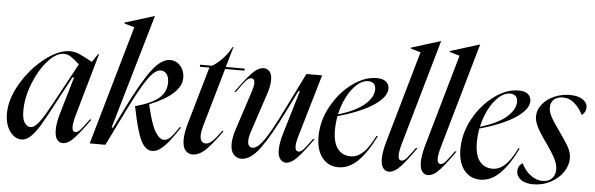

<svg xmlns="http://www.w3.org/2000/svg" viewBox="-49 -931 3433 1108"><g transform="rotate(5 1667.5 -376.5)"><path d="M305 -283 395 -449Q364 -477 345 -489.5Q326 -502 304 -502Q260 -502 212 -449Q164 -396 131.5 -314Q99 -232 99 -153Q99 -107 113.5 -85.5Q128 -64 148 -64Q166 -64 186 -85.5Q206 -107 231.5 -150.5Q257 -194 305 -283ZM337 -520Q366 -520 391.5 -509Q417 -498 468 -470L501 -518H506L403 -157Q390 -111 390 -88Q390 -58 409 -58Q422 -58 437.5 -75Q453 -92 486 -138H495Q446 -68 409.5 -28Q373 12 341 12Q321 12 308 -5.5Q295 -23 295 -60Q295 -103 311 -156L374 -371H365L315 -278L283 -218Q237 -130 210.5 -85.5Q184 -41 157.5 -14.5Q131 12 102 12Q78 12 56 -5Q34 -22 20 -54Q6 -86 6 -129Q6 -215 60.5 -306.5Q115 -398 193.5 -459Q272 -520 337 -520Z M695 -690 636 -707V-712L807 -765H808L615 -102H623L683 -223Q759 -377 813 -448.5Q867 -520 919 -520Q953 -520 977.5 -492.5Q1002 -465 1002 -424Q1002 -329 820 -255V-253L823 -238Q847 -137 871.5 -97.5Q896 -58 922 -58Q940 -58 957.5 -74.5Q975 -91 1006 -138H1015Q979 -85 957.5 -57Q936 -29 910.5 -8.5Q885 12 859 12Q820 12 794 -40.5Q768 -93 743 -218L739 -237Q835 -263 876 -299Q917 -335 917 -389Q917 -421 903.5 -438Q890 -455 869 -455Q836 -455 795.5 -397.5Q755 -340 689 -206L588 0H497Z M1147 -496H1092V-508H1162Q1194 -528 1223 -559Q1252 -590 1270 -626H1275L1241 -508H1350V-496H1238L1141 -159Q1131 -125 1131 -102Q1131 -79 1140 -68.5Q1149 -58 1164 -58Q1182 -58 1201.5 -76Q1221 -94 1252 -138H1261Q1212 -68 1172.5 -28Q1133 12 1093 12Q1068 12 1051.5 -7.5Q1035 -27 1035 -69Q1035 -107 1051 -164Z M1461 -520Q1481 -520 1494.5 -504Q1508 -488 1508 -456Q1508 -421 1493 -376L1417 -146Q1407 -115 1407 -94Q1407 -75 1415 -66Q1423 -57 1435 -57Q1463 -57 1500 -109Q1537 -161 1601 -292L1708 -508H1799L1696 -157Q1682 -112 1682 -88Q1682 -58 1702 -58Q1715 -58 1730.5 -75Q1746 -92 1779 -138H1788Q1739 -68 1702.5 -28Q1666 12 1634 12Q1614 12 1600.5 -5.5Q1587 -23 1587 -59Q1587 -98 1604 -155L1679 -406H1671L1611 -285Q1537 -134 1483 -61Q1429 12 1376 12Q1349 12 1331 -8Q1313 -28 1313 -68Q1313 -106 1330 -157L1404 -383Q1413 -412 1413 -428Q1413 -442 1408 -449Q1403 -456 1395 -456Q1379 -456 1361.5 -436.5Q1344 -417 1312 -370H1303Q1355 -443 1391 -481.5Q1427 -520 1461 -520Z M2115 -520Q2151 -520 2169 -504.5Q2187 -489 2187 -465Q2187 -417 2115.5 -368.5Q2044 -320 1907 -281Q1900 -237 1900 -203Q1900 -128 1927.5 -92.5Q1955 -57 2003 -57Q2041 -57 2074 -87Q2107 -117 2142 -187H2150Q2103 -90 2051 -39Q1999 12 1938 12Q1880 12 1844.5 -32Q1809 -76 1809 -155Q1809 -245 1855 -329.5Q1901 -414 1972.5 -467Q2044 -520 2115 -520ZM2111 -454Q2111 -476 2099 -487Q2087 -498 2066 -498Q2035 -498 2003 -470Q1971 -442 1946.5 -395Q1922 -348 1910 -292Q2012 -322 2061.5 -365.5Q2111 -409 2111 -454Z M2353 -690 2295 -707V-712L2465 -765H2466L2292 -157Q2279 -111 2279 -88Q2279 -58 2298 -58Q2312 -58 2326.5 -74.5Q2341 -91 2375 -138H2384Q2335 -67 2299 -27.5Q2263 12 2230 12Q2210 12 2197 -5.5Q2184 -23 2184 -59Q2184 -97 2200 -155Z M2579 -690 2521 -707V-712L2691 -765H2692L2518 -157Q2505 -111 2505 -88Q2505 -58 2524 -58Q2538 -58 2552.5 -74.5Q2567 -91 2601 -138H2610Q2561 -67 2525 -27.5Q2489 12 2456 12Q2436 12 2423 -5.5Q2410 -23 2410 -59Q2410 -97 2426 -155Z M2937 -520Q2973 -520 2991 -504.5Q3009 -489 3009 -465Q3009 -417 2937.5 -368.5Q2866 -320 2729 -281Q2722 -237 2722 -203Q2722 -128 2749.5 -92.5Q2777 -57 2825 -57Q2863 -57 2896 -87Q2929 -117 2964 -187H2972Q2925 -90 2873 -39Q2821 12 2760 12Q2702 12 2666.5 -32Q2631 -76 2631 -155Q2631 -245 2677 -329.5Q2723 -414 2794.5 -467Q2866 -520 2937 -520ZM2933 -454Q2933 -476 2921 -487Q2909 -498 2888 -498Q2857 -498 2825 -470Q2793 -442 2768.5 -395Q2744 -348 2732 -292Q2834 -322 2883.5 -365.5Q2933 -409 2933 -454Z M3234 -520Q3281 -520 3308 -502Q3335 -484 3335 -456Q3335 -442 3328 -429.5Q3321 -417 3311 -411Q3292 -450 3262.5 -476Q3233 -502 3195 -502Q3163 -502 3143.5 -485Q3124 -468 3124 -438Q3124 -414 3139.5 -384.5Q3155 -355 3193 -303Q3233 -247 3249 -216.5Q3265 -186 3265 -155Q3265 -114 3239 -75.5Q3213 -37 3167.5 -12.5Q3122 12 3068 12Q3020 12 2994.5 -7.5Q2969 -27 2969 -56Q2969 -87 2996 -104Q3016 -62 3049 -37Q3082 -12 3119 -12Q3152 -12 3172 -31.5Q3192 -51 3192 -85Q3192 -112 3177 -143Q3162 -174 3127 -224Q3084 -283 3066.5 -317.5Q3049 -352 3049 -380Q3049 -418 3075 -450.5Q3101 -483 3143.5 -501.5Q3186 -520 3234 -520Z"/></g></svg>

Font: Nyght Serif Italic
Style: Regular
Weight: 400
Italic angle: -16°
Designer: Maksym Kobuzan
Version: Version 0.410